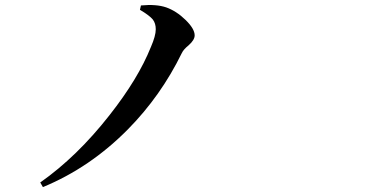

<svg xmlns="http://www.w3.org/2000/svg" viewBox="-20 -724 1540 771"><path d="M152.3 27.3 141.6 8.8Q290 -95.7 419.9 -261.7Q535.2 -408.2 585.9 -535.2Q605.5 -580.1 605.5 -606.4Q605.5 -629.9 593.8 -645.5Q580.1 -662.1 542 -684.6L545.9 -702.1Q607.4 -708 647.5 -694.3Q688.5 -679.7 725.1 -644Q761.7 -608.4 761.7 -582Q761.7 -563.5 737.3 -542Q716.8 -525.4 710 -510.7Q626 -338.9 494.1 -205.1Q341.8 -50.8 152.3 27.3Z"/></svg>

Font: Bpmf GenRyu Min B
Style: B
Weight: 700
Foundry: But Ko
Version: Version 1.320